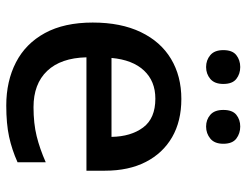

<svg xmlns="http://www.w3.org/2000/svg" viewBox="-107 -670 787 613"><g transform="rotate(90 286.5 -363.5)"><path d="M296 -549Q367 -549 418 -519.5Q469 -490 497 -435.5Q525 -381 525 -305V-246H163Q165 -164 206.5 -120.5Q248 -77 322 -77Q374 -77 414.5 -87Q455 -97 498 -116V-26Q458 -8 416.5 1Q375 10 317 10Q239 10 179 -21Q119 -52 85.5 -113.5Q52 -175 52 -266Q52 -356 82.5 -419.5Q113 -483 168 -516Q223 -549 296 -549ZM295 -466Q239 -466 205 -429.5Q171 -393 165 -326H417Q416 -388 387 -427Q358 -466 295 -466ZM140 -683Q140 -712 156 -724.5Q172 -737 194 -737Q216 -737 232 -724.5Q248 -712 248 -683Q248 -655 232 -641.5Q216 -628 194 -628Q172 -628 156 -641.5Q140 -655 140 -683ZM331 -683Q331 -712 346.5 -724.5Q362 -737 384 -737Q406 -737 422.5 -724.5Q439 -712 439 -683Q439 -655 422.5 -641.5Q406 -628 384 -628Q362 -628 346.5 -641.5Q331 -655 331 -683Z"/></g></svg>

Font: Noto Sans Adlam Unjoined Medium
Style: Regular
Weight: 500
Version: Version 3.001